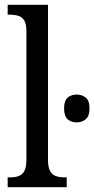

<svg xmlns="http://www.w3.org/2000/svg" viewBox="-20 -780 393 800"><path d="M12 0V-41H23Q43 -41 58 -46.5Q73 -52 81.5 -67.5Q90 -83 90 -115V-651Q90 -681 80.5 -695.5Q71 -710 55.5 -714.5Q40 -719 22 -719H12V-760H180V-115Q180 -84 188.5 -68Q197 -52 212.5 -46.5Q228 -41 248 -41H258V0ZM300 -270Q277 -270 262 -283Q247 -296 247 -328Q247 -361 262 -373.5Q277 -386 300 -386Q321 -386 337 -373.5Q353 -361 353 -328Q353 -296 337 -283Q321 -270 300 -270Z"/></svg>

Font: Noto Serif Condensed
Style: Regular
Weight: 400
Width: 3
Designer: Monotype Design Team
Foundry: Monotype Imaging Inc.
Version: Version 2.015